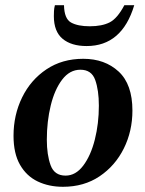

<svg xmlns="http://www.w3.org/2000/svg" viewBox="-20 -706 558 738"><path d="M222 12Q168 12 125 -8.5Q82 -29 57 -72.5Q32 -116 32 -184Q32 -264 65 -331.5Q98 -399 158.5 -439.5Q219 -480 300 -480Q383 -480 436 -431Q489 -382 489 -281Q489 -202 456 -135.5Q423 -69 363 -28.5Q303 12 222 12ZM232 -31Q271 -31 300 -69.5Q329 -108 344.5 -169.5Q360 -231 360 -300Q360 -359 346 -398.5Q332 -438 289 -438Q248 -438 219 -400Q190 -362 175 -300.5Q160 -239 160 -169Q160 -111 174.5 -71Q189 -31 232 -31ZM313 -529Q254 -529 220.5 -557Q187 -585 187 -644Q187 -653 187.5 -663.5Q188 -674 191 -686H226Q227 -634 253 -619.5Q279 -605 325 -605Q372 -605 401.5 -620Q431 -635 458 -686H496Q449 -529 313 -529Z"/></svg>

Font: STIX Two Text SemiBold
Style: Italic
Weight: 600
Italic angle: -12°
Designer: Ross Mills, John Hudson & Paul Hanslow, Tiro Typeworks Ltd; with prior portions MicroPress Inc. and Coen Hoffman, Elsevi
Foundry: Tiro Typeworks Ltd
Version: Version 2.13 b171